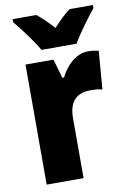

<svg xmlns="http://www.w3.org/2000/svg" viewBox="-87 -818 577 871"><g transform="rotate(-10 202.0 -383.0)"><path d="M139 -606H300C324 -647 374 -715 404 -752V-766H297C273 -749 248 -725 219 -693C190 -724 167 -748 143 -766H34V-752C64 -718 118 -644 139 -606ZM345 -563C288 -563 241 -513 218 -465H210L185 -553H56V0H226V-276C226 -357 266 -387 326 -387C351 -387 367 -385 380 -381L394 -557C377 -561 361 -563 345 -563Z"/></g></svg>

Font: Noto Sans Devanagari Condensed Black
Style: Regular
Weight: 900
Width: 3
Designer: Jelle Bosma - Monotype Design Team
Foundry: Monotype Imaging Inc.
Version: Version 2.004